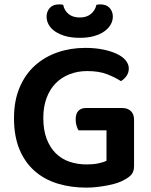

<svg xmlns="http://www.w3.org/2000/svg" viewBox="-20 -842 692 878"><path d="M593 -84Q593 -59 582.5 -45.5Q572 -32 549 -20Q536 -12 516.5 -5.5Q497 1 473.5 5.5Q450 10 425 13Q400 16 375 16Q304 16 243.5 -2.5Q183 -21 138.5 -60Q94 -99 69 -159Q44 -219 44 -302Q44 -381 69.5 -441.5Q95 -502 139.5 -542Q184 -582 243 -602.5Q302 -623 370 -623Q415 -623 451.5 -615.5Q488 -608 514.5 -595.5Q541 -583 555 -565.5Q569 -548 569 -529Q569 -509 558 -494Q547 -479 533 -471Q507 -488 470 -502.5Q433 -517 379 -517Q335 -517 298 -502.5Q261 -488 234.5 -461Q208 -434 193 -394Q178 -354 178 -303Q178 -248 193 -208Q208 -168 234.5 -141.5Q261 -115 297.5 -102.5Q334 -90 377 -90Q406 -90 430 -95Q454 -100 467 -107V-246H339Q334 -254 330 -267Q326 -280 326 -296Q326 -322 338.5 -335Q351 -348 371 -348H539Q564 -348 578.5 -334Q593 -320 593 -295ZM421 -820Q426 -821 429.5 -821.5Q433 -822 438 -822Q467 -822 481.5 -805.5Q496 -789 496 -766Q496 -747 486 -729.5Q476 -712 457 -698.5Q438 -685 410 -677Q382 -669 345 -669Q307 -669 279 -677Q251 -685 231.5 -698.5Q212 -712 202.5 -729.5Q193 -747 193 -766Q193 -789 207.5 -805.5Q222 -822 251 -822Q256 -822 260 -821.5Q264 -821 269 -820Q274 -794 293.5 -778Q313 -762 345 -762Q376 -762 395.5 -778Q415 -794 421 -820Z"/></svg>

Font: Baloo 2 Latin SemiBold
Style: Regular
Weight: 400
Designer: Sarang Kulkarni and Ek Type
Foundry: Ek Type
Version: Version 1.001